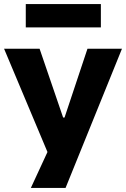

<svg xmlns="http://www.w3.org/2000/svg" viewBox="-24 -746 621 946"><path d="M128 180 233 -47V58L-4 -506H171L287 -167H294L407 -506H577L299 180ZM103 -611V-726H473V-611Z"/></svg>

Font: Nunito Sans 6pt ExtraBold
Style: Regular
Weight: 800
Version: Version 3.101;gftools[0.9.27]